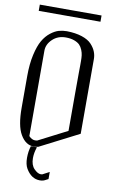

<svg xmlns="http://www.w3.org/2000/svg" viewBox="-119 -998 799 1274"><g transform="rotate(10 281.0 -361.0)"><path d="M42 -934.6H458V-892.6H42ZM299.8 195.3Q296.9 196.3 285.6 202.6Q274.4 209 265.6 211.4Q256.8 213.9 244.1 213.9Q186.5 213.9 150.4 152.3Q134.8 125 134.8 81.1Q134.8 38.1 146.5 1H187.5Q173.8 40 173.8 76.2Q173.8 123 198.2 147.9Q222.7 172.9 243.2 172.9Q250 172.9 253.4 171.9Q256.8 170.9 270 163.1Q283.2 155.3 299.8 147.5ZM250 -792Q308.6 -791 351.6 -776.9Q394.5 -762.7 416.5 -739.3Q438.5 -715.8 448.2 -691.4Q458 -667 458 -641.6V-137.7L196.3 -3.9Q176.8 0 167 0Q110.4 0 75.2 -61.5Q42 -118.2 42 -240.2V-453.1Q42 -535.2 56.2 -597.7Q70.3 -660.2 91.3 -696.3Q112.3 -732.4 141.1 -754.9Q169.9 -777.3 195.8 -784.7Q221.7 -792 250 -792ZM250 -750Q196.3 -750 160.6 -715.8Q125 -681.6 125 -638.7V-63.5Q145.5 -42 167 -42Q176.8 -42 180.7 -43L375 -142.6Q375 -303.7 375 -406.2Q375 -508.8 375.5 -537.6Q376 -566.4 376 -584Q376 -601.6 376 -612.3Q376 -634.8 374 -651.4Q372.1 -668 364.3 -687.5Q356.4 -707 343.8 -719.7Q331.1 -732.4 307.1 -741.2Q283.2 -750 250 -750Z"/></g></svg>

Font: wanta
Style: Medium
Weight: 500
Version: Version 0.91